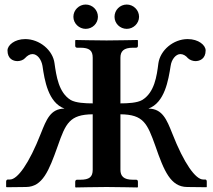

<svg xmlns="http://www.w3.org/2000/svg" viewBox="-20 -823 937 845"><path d="M889 1 890 -1V-24C890 -30 887 -33 883 -33H874C841 -33 790 -103 738 -236C714 -296 695 -345 633 -345C705 -371 721 -470 731 -533C735 -562 754 -585 774 -585C786 -585 798 -578 807 -567C815 -559 829 -554 840 -554C859 -554 885 -564 885 -601C885 -624 854 -651 806 -651C743 -651 685 -602 677 -544C670 -488 660 -416 606 -383C584 -370 542 -368 510 -368V-569C510 -597 524 -613 565 -613H579C584 -613 587 -616 587 -621V-645L585 -647C585 -647 485 -645 449 -645C410 -645 313 -647 313 -647L311 -645V-621C311 -616 315 -613 319 -613H333C373 -613 388 -601 388 -569V-368C355 -368 314 -370 291 -383C238 -416 228 -488 220 -544C213 -602 154 -651 91 -651C44 -651 13 -624 13 -601C13 -564 38 -554 57 -554C69 -554 83 -559 90 -567C100 -578 111 -585 123 -585C144 -585 162 -562 167 -533C176 -470 192 -371 264 -345C202 -345 184 -296 160 -236C108 -103 57 -33 24 -33H15C11 -33 7 -30 7 -24V-1L9 1L95 0C167 -1 195 -70 234 -180C269 -280 286 -319 388 -320V-76C388 -44 373 -32 333 -32H319C315 -32 311 -29 311 -23V0L313 2C313 2 410 0 449 0C485 0 585 2 585 2L587 0V-23C587 -29 584 -32 579 -32H565C524 -32 510 -48 510 -76V-320C612 -319 628 -280 664 -180C702 -70 731 -1 803 0ZM303 -749C303 -720 328 -696 357 -696C387 -696 411 -720 411 -749C411 -779 387 -803 357 -803C328 -803 303 -779 303 -749ZM484 -749C484 -720 508 -696 538 -696C567 -696 592 -720 592 -749C592 -779 567 -803 538 -803C508 -803 484 -779 484 -749Z"/></svg>

Font: Libertinus Serif Semibold
Style: Regular
Weight: 600
Designer: Philipp H. Poll, Khaled Hosny
Foundry: Caleb Maclennan
Version: Version 7.050;RELEASE